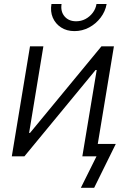

<svg xmlns="http://www.w3.org/2000/svg" viewBox="-20 -776 624 953"><path d="M455.1 0H388.7L460 -428.7H454.6L101.1 0H38.6L128.9 -545.9H195.3L124.5 -116.2H128.9L483.4 -545.9H545.4ZM349.6 -621.6Q311 -621.6 283 -639.9Q254.9 -658.2 241.9 -688.7Q229 -719.2 235.4 -756.3H285.6Q279.8 -719.2 300.3 -694.8Q320.8 -670.4 357.9 -670.4Q382.8 -670.4 404.1 -681.6Q425.3 -692.9 440.2 -712.4Q455.1 -731.9 459 -756.3H509.3Q502.9 -719.2 479.5 -688.5Q456.1 -657.7 422.1 -639.6Q388.2 -621.6 349.6 -621.6ZM381.3 156.2 459 0H417.5L427.2 -61.5H554.7L447.3 156.2Z"/></svg>

Font: Inter Light
Style: Italic
Weight: 300
Italic angle: -9.3988°
Designer: Rasmus Andersson
Foundry: rsms
Version: Version 4.001;git-66647c0bb